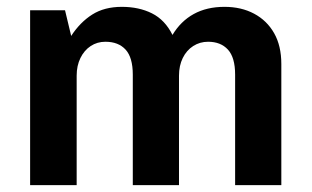

<svg xmlns="http://www.w3.org/2000/svg" viewBox="-20 -541 911 561"><path d="M68 0V-511H170L188 -436Q214 -476 249.5 -498.5Q285 -521 336 -521Q386 -521 424 -502Q462 -483 484 -439Q508 -479 546 -500Q584 -521 636 -521Q685 -521 722.5 -501Q760 -481 781 -444Q802 -407 802 -354V0H667V-323Q667 -373 646 -396Q625 -419 588 -419Q564 -419 544.5 -406.5Q525 -394 514 -371.5Q503 -349 503 -320V0H368V-323Q368 -373 347 -396Q326 -419 288 -419Q264 -419 245 -406.5Q226 -394 215 -371.5Q204 -349 204 -320V0Z"/></svg>

Font: Chivo Medium SemiBold
Style: Regular
Weight: 600
Version: Version 2.002